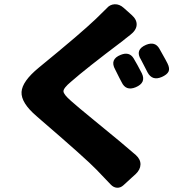

<svg xmlns="http://www.w3.org/2000/svg" viewBox="-20 -819 834 900"><path d="M499 46Q466 12 433 -23Q384 -74 176 -253Q160 -267 152 -274Q78 -337 81 -388Q84 -438 162 -502Q359 -663 429 -730Q438 -739 455 -755.5Q472 -772 480 -780Q495 -798 517.5 -799Q540 -800 560 -782L597 -749Q622 -727 620.5 -702Q619 -677 590 -655Q582 -649 567 -637Q560 -631 556 -628Q381 -496 313 -436Q277 -406 277.5 -391Q278 -376 314 -345Q337 -324 425 -252Q559 -143 617 -92Q639 -72 638.5 -48Q638 -24 616 -3L596 15L559 49Q545 62 528.5 61Q512 60 499 46ZM550 -434Q547 -440 540 -453Q536 -462 533 -467Q530 -473 524 -485Q521 -490 520 -493Q493 -541 546 -562Q586 -578 606 -546Q623 -518 645 -475Q666 -431 616 -410Q570 -391 550 -434ZM672 -479Q669 -485 663 -496.5Q657 -508 654 -514Q652 -518 647.5 -526.5Q643 -535 641 -539Q611 -586 665 -609Q707 -626 727 -591Q736 -575 755 -541Q762 -528 765 -522Q777 -498 770 -483.5Q763 -469 738 -458Q694 -439 672 -479Z"/></svg>

Font: GenSenRounded TW H
Style: Regular
Weight: 900
Version: Version 1.501;PS 1;hotconv 16.6.51;makeotf.lib2.5.65220